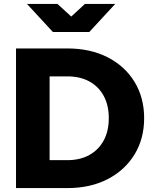

<svg xmlns="http://www.w3.org/2000/svg" viewBox="-20 -963 804 983"><path d="M62 0V-715H324Q443 -715 531.5 -669.5Q620 -624 669 -543.5Q718 -463 718 -358Q718 -253 669 -172.5Q620 -92 531.5 -46Q443 0 324 0ZM234 -143H324Q390 -143 437.5 -169.5Q485 -196 511 -244Q537 -292 537 -358Q537 -424 511 -472Q485 -520 437.5 -546Q390 -572 324 -572H234ZM118 -943H274L414 -815H276L415 -943H570L437 -799H251Z"/></svg>

Font: Wix Madefor Display ExtraBold
Style: Regular
Weight: 800
Designer: Dalton Maag Ltd
Foundry: Dalton Maag Ltd
Version: Version 3.100